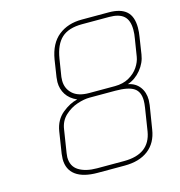

<svg xmlns="http://www.w3.org/2000/svg" viewBox="-109 -834 872 930"><g transform="rotate(-15 327.5 -368.5)"><path d="M120 -108Q120 -116 122 -134L139 -243Q148 -298 186.5 -329.5Q225 -361 263 -369Q227 -385 209.5 -412.5Q192 -440 192 -475Q192 -483 194 -499L207 -584Q220 -662 267 -699.5Q314 -737 384 -737H520Q579 -737 608 -711Q637 -685 637 -629Q637 -607 633 -584L620 -499Q614 -458 586 -424Q558 -390 519 -377Q556 -370 576.5 -343Q597 -316 597 -277Q597 -270 595 -252L576 -134Q566 -69 521 -34.5Q476 0 402 0H267Q195 0 157.5 -27.5Q120 -55 120 -108ZM456 -384Q497 -384 527 -401Q557 -418 574 -443.5Q591 -469 595 -494L609 -582Q613 -603 613 -625Q613 -672 589.5 -693.5Q566 -715 516 -715H380Q312 -715 277 -683Q242 -651 231 -582L217 -494Q216 -488 216 -476Q216 -436 244 -410Q272 -384 327 -384ZM405 -22Q534 -22 552 -131L570 -246Q573 -266 573 -280Q573 -325 545 -343.5Q517 -362 452 -362H323Q295 -362 260.5 -350.5Q226 -339 198 -313Q170 -287 164 -246L146 -131Q144 -117 144 -111Q144 -65 178.5 -43.5Q213 -22 270 -22Z"/></g></svg>

Font: Exo Thin
Style: Italic
Weight: 250
Italic angle: -9°
Designer: Natanael Gama
Foundry: Natanael Gama
Version: Version 1.500; ttfautohint (v1.6)